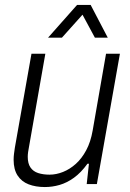

<svg xmlns="http://www.w3.org/2000/svg" viewBox="-20 -743 524 775"><path d="M161 12Q124 12 95.5 1Q67 -10 51 -34.5Q35 -59 35 -98Q35 -110 36.5 -122Q38 -134 40 -147L107 -526H163L97 -150Q95 -140 93.5 -129.5Q92 -119 92 -110Q92 -83 103 -67Q114 -51 134 -44.5Q154 -38 180 -38Q207 -38 234.5 -49Q262 -60 286 -81.5Q310 -103 328 -136.5Q346 -170 354 -216L408 -526H464L371 0H330L339 -82H333Q307 -46 278.5 -25.5Q250 -5 220.5 3.5Q191 12 161 12ZM174 -591 291 -723H346L415 -591H363L301 -706H333L230 -591Z"/></svg>

Font: Archivo SemiCondensed ExtraLight
Style: Italic
Weight: 250
Width: 4
Italic angle: -10°
Designer: Hector Gatti
Foundry: Omnibus-Type
Version: Version 2.001